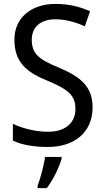

<svg xmlns="http://www.w3.org/2000/svg" viewBox="-20 -744 539 985"><path d="M455 -193C455 -298 396 -349 282 -397C178 -440 143 -468 143 -541C143 -602 185 -645 264 -645C317 -645 369 -630 415 -609L442 -686C395 -708 335 -724 265 -724C140 -724 53 -652 54 -540C54 -428 112 -375 221 -331C332 -285 367 -254 367 -185C367 -116 318 -68 226 -68C162 -68 93 -86 46 -109V-23C90 -1 153 10 225 10C365 10 455 -68 455 -193ZM296 70V61H211C206 103 186 175 173 209V221H220C253 179 285 111 296 70Z"/></svg>

Font: Noto Sans Gurmukhi UI SemiCondensed
Style: Regular
Weight: 400
Width: 4
Designer: Jelle Bosma - Monotype Design Team
Foundry: Monotype Imaging Inc.
Version: Version 2.004